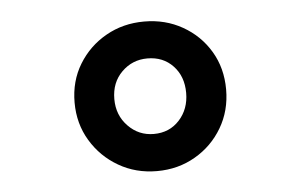

<svg xmlns="http://www.w3.org/2000/svg" viewBox="-35 -840 687 438"><g transform="rotate(-5 308.0 -621.0)"><path d="M308.5 -534Q344.5 -534 367.2 -559Q390 -584 390 -621Q390 -659 367.2 -683Q344.5 -707 308.5 -707Q274 -707 249.8 -683Q225.5 -659 225.5 -621Q225.5 -584 249.8 -559Q274 -534 308.5 -534ZM308.5 -449Q260 -449 220.8 -471.8Q181.5 -494.5 158 -533.5Q134.5 -572.5 134.5 -621Q134.5 -670 158 -708.5Q181.5 -747 220.8 -769.2Q260 -791.5 308.5 -791.5Q357 -791.5 396.2 -769.2Q435.5 -747 458.5 -708.5Q481.5 -670 481.5 -621Q481.5 -572.5 458.5 -533.5Q435.5 -494.5 396.2 -471.8Q357 -449 308.5 -449Z"/></g></svg>

Font: Overpass Mono Light Medium
Style: Regular
Weight: 500
Monospace: yes
Version: Version 4.000